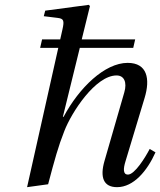

<svg xmlns="http://www.w3.org/2000/svg" viewBox="-20 -762 663 794"><path d="M92 12 179 0C206 -102 221 -157 246 -220C276 -298 375 -450 462 -450C494 -450 506 -421 494 -380L412 -96C393 -30 407 12 464 12C533 12 589 -56 623 -132L599 -146C581 -111 537 -40 509 -40C489 -40 489 -63 499 -95L578 -357C602 -436 589 -502 508 -502C413 -502 307 -399 243 -279H240L310 -564H531L539 -599H318L352 -737L347 -742L167 -718L161 -695L218 -688C243 -685 247 -678 238 -639L229 -599H154L146 -564H221Z"/></svg>

Font: Heuristica
Style: Italic
Weight: 400
Italic angle: -13°
Version: Version 1.0.1